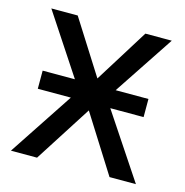

<svg xmlns="http://www.w3.org/2000/svg" viewBox="-85 -616 672 696"><g transform="rotate(15 250.5 -268.0)"><path d="M52 -310H173L24 -536H123L251 -334L377 -536H476L326 -310H449V-242H324L485 0H386L251 -214L114 0H16L176 -242H52Z"/></g></svg>

Font: Noto Sans Display
Style: Regular
Weight: 400
Designer: Monotype Design Team
Foundry: Monotype Imaging Inc.
Version: Version 2.003